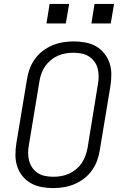

<svg xmlns="http://www.w3.org/2000/svg" viewBox="-20 -955 640 983"><path d="M253 8Q222 8 192.5 2.5Q163 -3 138 -17Q113 -31 95 -53.5Q77 -76 68 -103.5Q59 -131 59 -161.5Q59 -192 64 -223L118 -548Q122 -575 131.5 -601.5Q141 -628 158 -652Q175 -676 198.5 -694Q222 -712 248.5 -723Q275 -734 302.5 -738.5Q330 -743 357 -743Q387 -743 417 -737.5Q447 -732 471.5 -718Q496 -704 514 -681.5Q532 -659 541 -631.5Q550 -604 550 -573.5Q550 -543 545 -512L491 -187Q487 -160 477.5 -133.5Q468 -107 451 -83Q434 -59 410.5 -41Q387 -23 360.5 -12Q334 -1 306.5 3.5Q279 8 253 8ZM253 -50Q273 -50 293.5 -53.5Q314 -57 333 -65.5Q352 -74 369 -88Q386 -102 398 -119.5Q410 -137 417 -156.5Q424 -176 428 -196L481 -522Q485 -543 485 -564Q485 -585 480 -604.5Q475 -624 463 -640Q451 -656 434.5 -666.5Q418 -677 397.5 -681Q377 -685 356 -685Q336 -685 315.5 -681.5Q295 -678 276 -669.5Q257 -661 240 -647Q223 -633 211 -615.5Q199 -598 192 -578.5Q185 -559 182 -539L128 -213Q124 -192 124 -171Q124 -150 129.5 -130.5Q135 -111 146.5 -95Q158 -79 174.5 -68.5Q191 -58 211.5 -54Q232 -50 253 -50ZM547 -835H448L464 -935H564ZM317 -835H218L234 -935H334Z"/></svg>

Font: Iosevka SS04 Lt Ex Obl
Style: Regular
Weight: 300
Width: 7
Italic angle: -9°
Monospace: yes
Designer: Belleve Invis
Foundry: Belleve Invis
Version: Version 19.0.0; ttfautohint (v1.8.4)